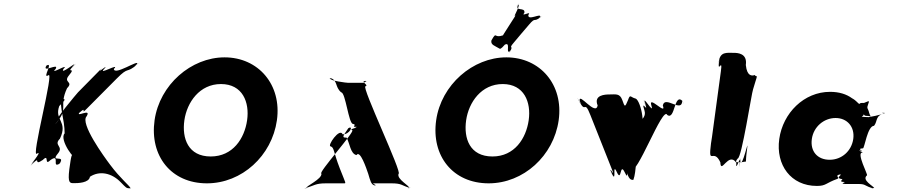

<svg xmlns="http://www.w3.org/2000/svg" viewBox="-20 -1058 5183 1108"><path d="M615 -108C581 -153 440 -347 480 -387C511 -438 409 -374 441 -412C478 -454 398 -371 440 -409C488 -452 436 -384 486 -436C526 -476 614 -565 654 -605C727 -679 705 -629 773 -687C816 -723 732 -650 772 -690C781 -716 640 -620 637 -660C677 -700 541 -620 581 -660C616 -700 528 -620 567 -664L430 -525C422 -516 289 -360 306 -355C346 -395 274 -311 309 -354C377 -436 318 -444 367 -549C407 -589 342 -580 378 -623C424 -678 354 -628 405 -678C445 -718 364 -641 404 -681C432 -711 324 -620 346 -660C386 -700 261 -620 301 -660C324 -700 217 -631 249 -681C289 -721 206 -638 246 -678C293 -708 221 -601 258 -623C298 -663 154 -132 194 -172C231 -194 138 -86 167 -117C207 -157 129 -74 169 -114C219 -164 169 -95 227 -135C267 -175 232 -95 272 -135C330 -175 276 -83 324 -114C364 -154 286 -77 326 -117C357 -167 268 -117 314 -172C350 -215 286 -218 326 -258C374 -360 292 -362 322 -446C362 -486 359 -487 335 -487C322 -443 353 -370 353 -288C319 -253 417 -118 422 -153C429 -184 432 -173 411 -170C392 -170 392 -166 380 -81C370 1 384 -1 408 -1C428 -1 494 -2 499 -38C554 -74 624 -61 677 -6C709 26 707 29 734 29C728 13 676 -26 615 -108Z M872 -364C843 -159 967 0 1174 0C1376 0 1549 -159 1578 -364C1607 -569 1471 -727 1276 -727C1083 -727 901 -569 872 -364ZM1044 -364C1059 -468 1132 -573 1255 -573C1380 -573 1421 -468 1406 -364C1391 -259 1324 -155 1196 -155C1066 -155 1029 -259 1044 -364Z M2105 -55C2117 -15 2121 6 2141 12C2166 12 2115 0 2140 0H2239C2299 0 2297 12 2343 26C2368 26 2317 28 2342 28C2346 14 2268 -23 2280 -55C2305 -55 2064 -560 2089 -560C2111 -567 2058 -587 2087 -591C2112 -591 2063 -580 2088 -580H1990C1980 -580 1881 -592 1885 -606C1910 -606 1861 -608 1886 -608C1931 -594 1911 -557 1949 -525C1974 -525 1992 -343 2017 -343C2044 -337 2004 -326 2034 -326C2059 -326 2008 -323 2033 -323C2053 -323 1991 -313 2012 -307C2037 -307 1810 -56 1835 -56C1838 -24 1746 15 1745 29C1770 29 1719 27 1744 27C1795 13 1799 0 1861 0H1957C1982 0 1977 8 1941 -86C1903 -184 1909 -206 1889 -213C1864 -213 1941 -324 1957 -283C1999 -281 2022 -337 1990 -318C1953 -265 1955 -264 1980 -264C1999 -230 2002 -171 2037 -163C2058 -195 2094 -87 2105 -55Z M2858 -780C2867 -774 2869 -773 2893 -800C2929 -820 2897 -746 2921 -762C2944 -789 2900 -735 2924 -762C2946 -800 2911 -772 2945 -812C2968 -839 3010 -890 3034 -917C3072 -962 3059 -927 3098 -958C3121 -985 3073 -934 3097 -961C3104 -985 3024 -935 3029 -972C3052 -999 2982 -957 3006 -984C3013 -1020 2949 -989 2970 -1030C2993 -1057 2942 -1001 2966 -1028C2992 -1042 2940 -957 2952 -967C2975 -994 2859 -824 2883 -851C2897 -864 2874 -845 2849 -850C2834 -858 2834 -855 2816 -825C2810 -799 2836 -794 2858 -780ZM2497 -364C2468 -159 2593 0 2800 0C3001 0 3175 -159 3204 -364C3233 -569 3097 -727 2902 -727C2709 -727 2526 -569 2497 -364ZM2670 -364C2685 -468 2758 -573 2881 -573C3005 -573 3046 -468 3031 -364C3016 -259 2949 -155 2822 -155C2691 -155 2655 -259 2670 -364Z M3499 -513C3473 -513 3404 -511 3429 -449C3417 -387 3321 -526 3325 -478C3349 -416 3291 -534 3322 -475C3362 -396 3350 -488 3387 -394C3411 -332 3485 -146 3510 -84C3537 -15 3486 -121 3509 -55C3531 8 3487 -116 3512 -54C3540 4 3511 -128 3540 -64C3568 -4 3556 -124 3585 -64C3614 0 3584 -121 3611 -54C3635 8 3589 -117 3614 -55C3636 3 3595 -142 3621 -84C3649 -24 3806 -456 3831 -394C3877 -363 3869 -524 3919 -475C3943 -413 3892 -540 3917 -478C3917 -401 3816 -511 3805 -449C3829 -387 3719 -513 3739 -449C3758 -389 3683 -519 3703 -464C3727 -402 3676 -524 3701 -462C3729 -393 3675 -493 3699 -421C3719 -357 3617 -349 3642 -287C3639 -160 3563 -193 3591 -84C3608 -19 3621 -20 3635 -20C3654 -70 3647 -158 3671 -282C3713 -344 3671 -490 3645 -490C3617 -498 3617 -517 3604 -480C3586 -437 3586 -439 3571 -481C3557 -520 3533 -513 3499 -513Z M4214 -753C4174 -753 4136 -761 4128 -702C4119 -635 4139 -771 4130 -704C4119 -626 4152 -731 4140 -646C4131 -579 4098 -336 4089 -269L4083 -230C4066 -95 4098 -208 4137 -121C4140 -49 4184 -185 4229 -119C4224 -52 4257 -186 4250 -116C4241 -49 4257 -181 4248 -114C4237 -49 4259 -191 4252 -127C4263 -83 4301 -268 4292 -204C4282 -128 4287 -144 4284 -125C4283 -126 4280 -124 4278 -125C4265 -121 4231 -122 4229 -122C4229 -122 4224 -129 4237 -143C4260 -143 4318 -526 4326 -543C4334 -573 4346 -605 4348 -617C4338 -620 4340 -619 4336 -625C4321 -620 4291 -615 4284 -683C4294 -751 4236 -753 4214 -753Z M4477 -256C4456 -106 4544 15 4694 15C4748 15 4743 -1 4813 -26C4830 -32 4791 -45 4830 -52C4838 -45 4797 -31 4840 -24C4849 -24 4814 -8 4852 -8C4864 -5 4821 1 4858 4H4940C4977 4 4970 17 5023 30C5032 30 4987 27 5025 27C5019 15 4951 -19 4983 -46C4992 -46 4919 -178 4957 -178C4965 -180 4916 -192 4952 -192C4961 -192 4913 -188 4951 -188C4961 -188 4922 -200 4960 -202C4969 -202 4986 -332 5024 -332C5046 -359 5029 -392 5086 -404C5095 -404 5046 -407 5084 -407C5074 -394 4986 -382 4995 -382C4995 -382 4947 -383 4954 -386C4971 -395 4961 -402 4965 -398C4970 -391 4968 -389 4990 -389C5013 -387 5005 -378 4996 -406C4989 -437 4979 -428 4991 -460C5001 -484 4987 -471 4966 -464C4944 -464 4946 -464 4939 -458C4932 -460 4923 -477 4897 -491C4864 -515 4822 -528 4770 -528C4620 -528 4498 -406 4477 -256ZM4665 -256C4675 -327 4735 -377 4802 -377C4868 -377 4914 -327 4904 -256C4894 -186 4837 -136 4768 -136C4696 -136 4655 -186 4665 -256Z"/></svg>

Font: Hussar Przerywany
Style: Obl
Weight: 400
Foundry: Cannot Into Space Fonts
Version: Version 0.982